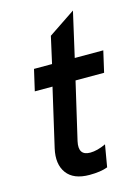

<svg xmlns="http://www.w3.org/2000/svg" viewBox="-108 -746 593 818"><g transform="rotate(-15 188.5 -337.5)"><path d="M184.1 9.8Q113.8 9.8 84 -30.8Q54.2 -71.3 69.3 -138.2L128.4 -394.5H50.3L71.8 -487.8H151.4L177.7 -605.5L296.4 -685.1L251.5 -487.8H377.4L356 -394.5H230L171.4 -142.6Q157.7 -81.1 211.4 -81.1Q242.2 -81.1 280.8 -99.1L264.2 -2Q233.4 9.8 184.1 9.8Z"/></g></svg>

Font: HK Grotesk SemiBold Italic
Style: Regular
Weight: 600
Italic angle: -13°
Designer: Alfredo Marco Pradil and Stefan Peev
Foundry: Hanken Design Co.
Version: Version 1.000;PS 001.000;hotconv 1.0.88;makeotf.lib2.5.64775